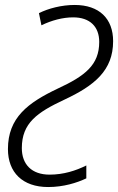

<svg xmlns="http://www.w3.org/2000/svg" viewBox="-20 -744 476 774"><path d="M174 10C236 10 290 -7 328 -25V-77C286 -56 236 -40 180 -40C108 -40 68 -81 68 -147C68 -248 130 -291 239 -342C361 -399 436 -460 436 -578C436 -669 380 -724 281 -724C228 -724 175 -710 137 -691L147 -642C188 -662 233 -674 275 -674C342 -674 380 -637 380 -575C380 -482 323 -438 213 -387C93 -330 12 -270 12 -143C12 -49 71 10 174 10Z"/></svg>

Font: Noto Sans Condensed Light
Style: Italic
Weight: 300
Width: 3
Italic angle: -12°
Designer: Monotype Design Team
Foundry: Monotype Imaging Inc.
Version: Version 2.013